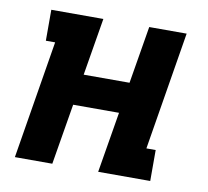

<svg xmlns="http://www.w3.org/2000/svg" viewBox="-65 -601 729 672"><g transform="rotate(10 300.0 -265.0)"><path d="M29 0 98 -420H65V-530H250L216 -326H379L413 -530H546L477 -110H510V0H325L361 -216H198L162 0Z"/></g></svg>

Font: Iosevka Slab XBdEx
Style: Italic
Weight: 800
Width: 7
Italic angle: -9°
Monospace: yes
Designer: Belleve Invis
Foundry: Belleve Invis
Version: Version 11.1.1; ttfautohint (v1.8.3)